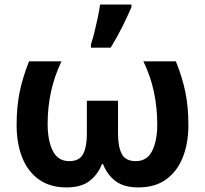

<svg xmlns="http://www.w3.org/2000/svg" viewBox="-20 -816 903 846"><path d="M754.9 -545.9Q783.7 -474.1 796.9 -409.7Q810.1 -345.2 810.1 -265.1Q810.1 -184.6 785.4 -122.6Q760.7 -60.5 711.9 -25.4Q663.1 9.8 589.8 9.8Q526.4 9.8 489.5 -17.8Q452.6 -45.4 434.1 -92.8H429.2Q410.2 -45.4 373.5 -17.8Q336.9 9.8 272.9 9.8Q200.2 9.8 151.1 -25.4Q102.1 -60.5 77.6 -122.6Q53.2 -184.6 53.2 -265.1Q53.2 -345.2 66.4 -409.7Q79.6 -474.1 107.9 -545.9H251Q219.7 -480 204.8 -412.1Q189.9 -344.2 189.9 -270Q189.9 -197.3 212.4 -151.6Q234.9 -106 285.2 -106Q330.1 -106 346.4 -137.7Q362.8 -169.4 362.8 -228V-372.1H500V-228Q500 -169.4 516.6 -137.7Q533.2 -106 578.1 -106Q628.4 -106 650.6 -151.4Q672.9 -196.8 672.9 -268.1Q672.9 -341.8 658.2 -410.9Q643.6 -480 611.8 -545.9ZM380.9 -606V-621.1Q388.7 -644.5 396.5 -675.8Q404.3 -707 410.9 -738.8Q417.5 -770.5 420.9 -795.9H559.1V-784.2Q542.5 -745.1 519.5 -699.2Q496.6 -653.3 467.8 -606Z"/></svg>

Font: Open Sans
Style: Bold
Weight: 700
Designer: Monotype Design Team
Foundry: Monotype Imaging Inc.
Version: Version 3.000; ttfautohint (v1.8.4)